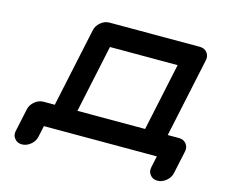

<svg xmlns="http://www.w3.org/2000/svg" viewBox="-115 -866 1365 1164"><g transform="rotate(15 567.0 -283.5)"><path d="M809.6 -142.1 899.9 -566.9H475.1L384.8 -142.1ZM1047.9 70.8Q1041.5 100.1 1016.4 120.8Q991.2 141.6 961.9 141.6Q932.6 141.6 916.5 120.6Q904.3 106 904.3 86.4Q904.3 79.1 906.2 70.8L921.4 0H212.4L197.3 70.8Q190.9 100.1 165.8 120.8Q140.6 141.6 111.3 141.6Q82 141.6 65.9 120.6Q53.7 106 53.7 86.4Q53.7 79.1 55.7 70.8L85.9 -70.8Q92.3 -100.6 117.4 -121.3Q142.6 -142.1 171.9 -142.1H242.7L348.1 -637.7Q354.5 -667.5 379.6 -688.2Q404.8 -709 434.1 -709H1001.5Q1030.8 -709 1046.9 -688.5Q1059.1 -673.3 1059.1 -653.3Q1059.1 -646 1057.1 -637.7L951.7 -142.1H1022.5Q1051.8 -142.1 1067.9 -121.6Q1080.1 -106.4 1080.1 -86.4Q1080.1 -79.1 1078.1 -70.8Z"/></g></svg>

Font: Robtronika
Style: Italic
Weight: 400
Italic angle: -12°
Designer: GGBot
Version: 1.00